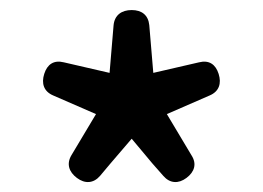

<svg xmlns="http://www.w3.org/2000/svg" viewBox="-20 -821 524 382"><path d="M283 -496 305 -471C318 -456 335 -455 351 -467C367 -479 372 -495 361 -512L312 -594L397 -631C416 -639 421 -655 415 -674C409 -693 396 -702 376 -697L285 -676L277 -771C275 -791 262 -801 242 -801C222 -801 208 -791 206 -771L198 -676L107 -697C87 -702 74 -693 68 -674C62 -655 67 -639 86 -631L171 -594L122 -512C112 -495 117 -479 133 -467C149 -455 166 -456 179 -471L200 -496L242 -545Z"/></svg>

Font: GenSenRounded2 TW M
Style: Regular
Weight: 500
Version: Version 2.100;PS 2.1;hotconv 16.6.51;makeotf.lib2.5.65220 DE